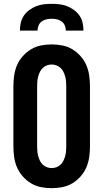

<svg xmlns="http://www.w3.org/2000/svg" viewBox="-20 -975 540 1003"><path d="M250 8Q222 8 194 2.5Q166 -3 142 -17.5Q118 -32 99 -53.5Q80 -75 69 -100.5Q58 -126 54 -154Q50 -182 50 -210V-525Q50 -553 54 -581Q58 -609 69 -634.5Q80 -660 99 -681.5Q118 -703 142 -717.5Q166 -732 194 -737.5Q222 -743 250 -743Q278 -743 306 -737.5Q334 -732 358 -717.5Q382 -703 401 -681.5Q420 -660 431 -634.5Q442 -609 446 -581Q450 -553 450 -525V-210Q450 -182 446 -154Q442 -126 431 -100.5Q420 -75 401 -53.5Q382 -32 358 -17.5Q334 -3 306 2.5Q278 8 250 8ZM250 -97Q263 -97 275 -101.5Q287 -106 296.5 -115Q306 -124 311.5 -135.5Q317 -147 320.5 -159.5Q324 -172 325 -185Q326 -198 326 -210V-525Q326 -537 325 -550Q324 -563 320.5 -575.5Q317 -588 311.5 -599.5Q306 -611 296.5 -620Q287 -629 275 -633.5Q263 -638 250 -638Q237 -638 225 -633.5Q213 -629 203.5 -620Q194 -611 188.5 -599.5Q183 -588 179.5 -575.5Q176 -563 175 -550Q174 -537 174 -525V-210Q174 -198 175 -185Q176 -172 179.5 -159.5Q183 -147 188.5 -135.5Q194 -124 203.5 -115Q213 -106 225 -101.5Q237 -97 250 -97ZM84 -815Q84 -836 88.5 -856Q93 -876 104.5 -893Q116 -910 133 -922.5Q150 -935 169 -942.5Q188 -950 208.5 -952.5Q229 -955 250 -955Q271 -955 291.5 -952.5Q312 -950 331 -942.5Q350 -935 367 -922.5Q384 -910 395.5 -893Q407 -876 411.5 -856Q416 -836 416 -815H324Q324 -829 318.5 -842Q313 -855 302 -863Q291 -871 277.5 -874Q264 -877 250 -877Q236 -877 222.5 -874Q209 -871 198 -863Q187 -855 181.5 -842Q176 -829 176 -815Z"/></svg>

Font: Iosevka SS04 Extrabold
Style: Regular
Weight: 800
Monospace: yes
Designer: Belleve Invis
Foundry: Belleve Invis
Version: Version 19.0.0; ttfautohint (v1.8.4)